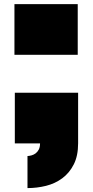

<svg xmlns="http://www.w3.org/2000/svg" viewBox="-20 -708 460 948"><path d="M51.3 -687.5H363.8V-437.5H51.3ZM53.2 -250H365.7V-0.5Q365.7 61.5 344.2 103.8Q322.8 146 287.6 172.1Q252.4 198.2 207.5 209.5Q162.6 220.7 115.7 220.7V62.5Q125 62 135.7 59.1Q146.5 56.2 155.8 49.3Q165 42.5 171.4 30.5Q177.7 18.6 177.7 0H53.2Z"/></svg>

Font: Holtwood One SC
Style: Regular
Weight: 400
Version: Version 1.000